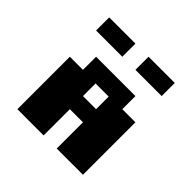

<svg xmlns="http://www.w3.org/2000/svg" viewBox="-210 -1085 1294 1294"><g transform="rotate(45 437.5 -437.5)"><path d="M125 0V-500H250V-625H625V-500H750V0H500V-250H375V0ZM375 -375H500V-495H375ZM500 -750V-875H750V-750ZM125 -750V-875H375V-750Z"/></g></svg>

Font: Silkscreen
Style: Bold
Weight: 700
Designer: Jason Kottke
Foundry: Jason Kottke
Version: Version 1.001; ttfautohint (v1.8.4.7-5d5b)